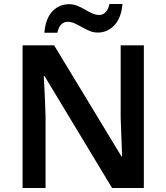

<svg xmlns="http://www.w3.org/2000/svg" viewBox="-20 -941 833 961"><path d="M700 0H541L203 -560H199Q201 -530 202.5 -497Q204 -464 205.5 -429.5Q207 -395 208 -360V0H93V-714H251L588 -158H591Q590 -184 589 -217Q588 -250 586.5 -284.5Q585 -319 584 -351V-714H700ZM202 -777Q208 -848 242 -884Q276 -920 326 -920Q347 -920 367 -912Q387 -904 405.5 -893Q424 -882 442 -874Q460 -866 477 -866Q495 -866 508.5 -880Q522 -894 528 -921H593Q587 -851 552.5 -814.5Q518 -778 469 -778Q448 -778 429 -786Q410 -794 390.5 -805Q371 -816 353.5 -824Q336 -832 318 -832Q300 -832 286.5 -818.5Q273 -805 267 -777Z"/></svg>

Font: Noto Sans Cham SemiBold
Style: Regular
Weight: 600
Version: Version 2.002